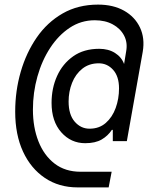

<svg xmlns="http://www.w3.org/2000/svg" viewBox="-20 -720 643 834"><path d="M317 94Q236 94 175 53Q114 12 80 -61.5Q46 -135 46 -235Q46 -325 70 -408Q94 -491 139.5 -557Q185 -623 252 -661.5Q319 -700 406 -700Q472 -700 519 -673.5Q566 -647 588 -600.5Q610 -554 600 -495L531 -107H470V-156H466Q449 -130 421.5 -114Q394 -98 350 -98Q288 -98 246 -145.5Q204 -193 204 -273Q204 -337 228 -390Q252 -443 298 -475.5Q344 -508 411 -508Q451 -508 479.5 -490Q508 -472 519 -442L528 -497Q535 -535 519 -565.5Q503 -596 470 -614Q437 -632 392 -632Q332 -632 283 -599.5Q234 -567 198 -512Q162 -457 142.5 -387.5Q123 -318 123 -244Q123 -167 147 -106Q171 -45 217 -9.5Q263 26 330 26H465L452 94ZM369 -161Q411 -161 439.5 -186Q468 -211 482.5 -251Q497 -291 497 -336Q497 -388 471.5 -416.5Q446 -445 409 -445Q367 -445 337.5 -421.5Q308 -398 293 -360Q278 -322 278 -279Q278 -222 304.5 -191.5Q331 -161 369 -161Z"/></svg>

Font: DM Mono
Style: Italic
Weight: 400
Italic angle: -10°
Designer: Colophon Foundry
Foundry: Colophon Foundry
Version: Version 1.000; ttfautohint (v1.8.2.53-6de2)